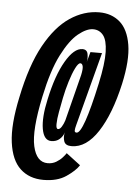

<svg xmlns="http://www.w3.org/2000/svg" viewBox="-50 -709 537 751"><g transform="rotate(5 218.5 -334.0)"><path d="M148.5 2Q93 2 57.5 -31Q22 -64 12.8 -133.2Q3.5 -202.5 27 -312Q53 -439 96.5 -517.8Q140 -596.5 194.8 -633.2Q249.5 -670 310 -670Q358 -670 390.8 -641.8Q423.5 -613.5 433.5 -553.5Q443.5 -493.5 422.5 -398.5Q395.5 -278.5 350 -208.8Q304.5 -139 246.5 -139Q222.5 -139 217 -155.5Q211.5 -172 216 -190.5Q212 -175.5 199 -163.8Q186 -152 166 -152Q137 -152 129.2 -196.2Q121.5 -240.5 137.5 -312.5Q158 -409 190.8 -465Q223.5 -521 256.5 -521Q274.5 -521 277.8 -503.8Q281 -486.5 277.5 -472L288.5 -512H334L258 -223Q254 -208.5 254 -201Q254 -193.5 262 -193.5Q288.5 -193.5 331.5 -392Q349 -472.5 347.8 -518.2Q346.5 -564 331.2 -583Q316 -602 291.5 -602Q266 -602 233.5 -575.8Q201 -549.5 169.8 -488.2Q138.5 -427 116.5 -322Q88 -187.5 101.8 -126Q115.5 -64.5 159.5 -64.5Q178 -64.5 192.8 -73.2Q207.5 -82 217.2 -93Q227 -104 230.5 -110L286.5 -67.5Q272.5 -45.5 237.8 -21.8Q203 2 148.5 2ZM188.5 -201Q196 -201 203 -212.8Q210 -224.5 214 -237.5L260 -419Q265.5 -444 263 -454.5Q260.5 -465 253 -465Q245 -465 234.2 -443.5Q223.5 -422 213.5 -389.5Q203.5 -357 197 -324.5Q191.5 -296.5 186.2 -268Q181 -239.5 180.8 -220.2Q180.5 -201 188.5 -201Z"/></g></svg>

Font: Anybody UltraCondensed SemiBold
Style: Italic
Weight: 600
Width: 1
Italic angle: -10°
Designer: Tyler Finck
Foundry: Etcetera Type Company
Version: Version 1.010; ttfautohint (v1.8.3) -l 8 -r 50 -G 200 -x 14 